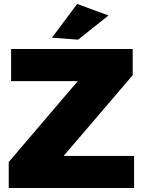

<svg xmlns="http://www.w3.org/2000/svg" viewBox="-20 -948 719 968"><path d="M36 -701H649V-569L301 -162H656V0H24V-131L372 -539H36ZM369 -928 527 -870 374 -748 242 -758Z"/></svg>

Font: Alexandria ExtraBold
Style: Regular
Weight: 800
Designer: Mohamed Gaber
Foundry: Kief Type Foundry
Version: Version 5.100